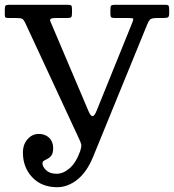

<svg xmlns="http://www.w3.org/2000/svg" viewBox="-20 -770 725 800"><path d="M75.5 -134Q75.5 -168.5 95 -190.2Q114.5 -212 141.5 -212Q168 -212 184.8 -196Q201.5 -180 201.5 -153Q201.5 -133 194.8 -123.2Q188 -113.5 179.2 -109Q170.5 -104.5 163.8 -100.8Q157 -97 157 -89Q157 -75.5 172.2 -60.8Q187.5 -46 216 -46Q243.5 -46 270.2 -69Q297 -92 314.5 -141.5Q320 -159 318.5 -167.5Q317 -176 309.5 -191.5L84 -677Q78 -689 71.8 -692Q65.5 -695 45 -695H17Q7.5 -695 3.8 -696.8Q0 -698.5 0 -708V-731Q0 -742.5 3 -746.2Q6 -750 17 -750H263Q274 -750 277 -746.8Q280 -743.5 280 -732V-716Q280 -703 277 -699Q274 -695 261 -695H214.5Q194.5 -695 190.5 -690.8Q186.5 -686.5 192 -676L348.5 -307.5Q357.5 -286 365.5 -286Q373.5 -286 382.5 -308.5L530.5 -674Q537.5 -691 534 -693Q530.5 -695 505 -695H457Q446 -695 443 -698.5Q440 -702 440 -712V-729Q440 -742 442.8 -746Q445.5 -750 458 -750H669Q680.5 -750 682.8 -745.8Q685 -741.5 685 -730V-716Q685 -702 680.8 -698.5Q676.5 -695 662 -695H636.5Q611 -695 605 -688.5Q599 -682 592.5 -666L367.5 -115.5Q341.5 -52.5 301.8 -21.2Q262 10 218.5 10Q153.5 10 114.5 -31.2Q75.5 -72.5 75.5 -134Z"/></svg>

Font: Besley* Narrow
Style: Regular
Weight: 400
Width: 4
Designer: Owen Earl
Foundry: indestructible type*
Version: Version 3.000; ttfautohint (v1.8.3)